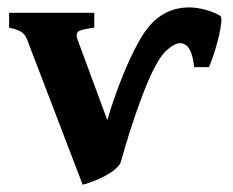

<svg xmlns="http://www.w3.org/2000/svg" viewBox="-20 -489 635 524"><path d="M310.5 -49.3Q306.6 -35.2 287.4 -21.7Q268.1 -8.3 244.9 1.5Q221.7 11.2 205.6 15.1L54.2 -380.4Q49.3 -394 39.3 -401.1Q29.3 -408.2 4.9 -413.6V-454.1H237.3V-413.6Q199.7 -408.7 192.9 -402.3Q186 -396 191.9 -380.4L272.9 -161.1Q288.6 -215.3 311.5 -273.7Q334.5 -332 359.4 -376.5Q386.7 -425.8 420.7 -447.3Q454.6 -468.8 496.6 -468.8Q516.1 -468.8 539.8 -462.6Q563.5 -456.5 581.1 -445.8Q585.4 -442.9 583.7 -426Q582 -409.2 576.4 -386.2Q570.8 -363.3 563.5 -341.1Q556.2 -318.8 550.3 -305.7H509.8Q503.4 -371.1 471.7 -371.1Q455.6 -371.1 433.1 -350.1Q410.6 -329.1 383.3 -265.1Q374 -243.7 361.1 -208.5Q348.1 -173.3 335 -131.8Q321.8 -90.3 310.5 -49.3Z"/></svg>

Font: Gentium Book Plus
Style: Bold
Weight: 700
Designer: Victor Gaultney, Annie Olsen, Iska Routamaa, Becca Hirsbrunner
Foundry: SIL International
Version: Version 6.101